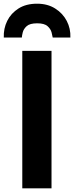

<svg xmlns="http://www.w3.org/2000/svg" viewBox="-26 -1018 400 1038"><path d="M94.5 0V-743H252.5V0ZM174.5 -998Q231 -998 272 -972.2Q313 -946.5 334.8 -905Q356.5 -863.5 354.5 -815H259Q257.5 -824.5 252.8 -843Q248 -861.5 230.8 -876.8Q213.5 -892 175 -892Q135.5 -892 118.5 -876.8Q101.5 -861.5 97 -843Q92.5 -824.5 92 -815H-5.5Q-7.5 -863.5 13 -905Q33.5 -946.5 74.2 -972.2Q115 -998 174.5 -998Z"/></svg>

Font: Merriweather Sans
Style: Bold
Weight: 700
Designer: Eben Sorkin
Foundry: Eben Sorkin
Version: Version 1.008; ttfautohint (v1.7.19-72a1) -l 8 -r 50 -G 200 